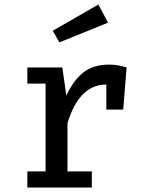

<svg xmlns="http://www.w3.org/2000/svg" viewBox="-20 -844 655 864"><path d="M103.1 0V-72.8H185.1V-467.7H103.1V-540.5H260.5L278.5 -413.8Q309.2 -481 354.1 -517.2Q399 -553.3 470.8 -553.3Q494.4 -553.3 512.6 -549.7Q530.8 -546.2 549.7 -540.5L534.4 -350.8H458.5V-463.6H457.9Q336.4 -463.6 283.6 -289.7V-72.8H393.3V0ZM422.6 -823.6 466.2 -742.1 247.2 -653.3 217.4 -705.6Z"/></svg>

Font: Fira Code Retina
Style: Regular
Weight: 450
Monospace: yes
Designer: Carrois Corporate, Edenspiekermann AG, Nikita Prokopov
Foundry: Carrois Corporate, Edenspiekermann AG, Nikita Prokopov
Version: Version 6.002